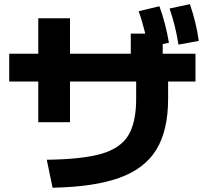

<svg xmlns="http://www.w3.org/2000/svg" viewBox="-20 -838 978 904"><path d="M621.1 -373V-454.1H309.6V-262.7H160.2V-454.1H23.4V-585H160.2V-752H309.6V-585H595.7V-679.7H664.1Q650.4 -735.8 632.8 -785.2L730.5 -808.6Q759.8 -729 775.4 -636.7L746.1 -630.4V-585H900.4V-454.1H771.5V-373Q771.5 -224.6 716.8 -134.5Q662.1 -44.4 543.5 -1.2Q424.8 42 227.5 45.9L200.2 -85.9Q368.2 -87.9 457.8 -114Q547.4 -140.1 584.2 -200.7Q621.1 -261.2 621.1 -373ZM778.3 -797.9 874 -818.4Q903.3 -734.4 916 -645.5L820.3 -627.9Q806.2 -717.3 778.3 -797.9Z"/></svg>

Font: Pretendard JP ExtraBold
Style: Regular
Weight: 800
Designer: Base glyphs from Inter by Rasmus Andersson; Hangeul glyphs from Noto Sans CJK(Source Han Sans) by Jang Soo-young and Kan
Foundry: Kil Hyung-jin
Version: Version 1.309